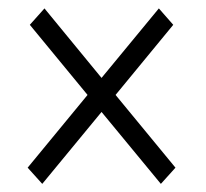

<svg xmlns="http://www.w3.org/2000/svg" viewBox="-20 -499 501 468"><path d="M47.4 -90.3 193.4 -267.6 52.7 -438.5 88.4 -478.5 227.5 -309.1 367.2 -478.5 402.3 -438.5 261.7 -267.6 407.7 -90.3 372.1 -50.8 227.5 -226.1 83 -50.8Z"/></svg>

Font: Roboto Condensed Light
Style: Regular
Weight: 300
Designer: Google
Version: Version 2.134; 2016